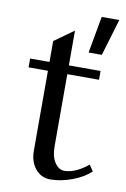

<svg xmlns="http://www.w3.org/2000/svg" viewBox="-86 -792 564 859"><g transform="rotate(10 196.0 -363.0)"><path d="M110 -99V-480L129 -462H22V-502H129L110 -484V-597L198 -660V-484L180 -502H342V-462H180L198 -480V-134Q198 -88 216 -61Q234 -34 259 -34H267Q292 -36 317.5 -48.5Q343 -61 367 -81L386 -53Q354 -23 303 -4Q252 15 204 15Q163 15 136.5 -17Q110 -49 110 -99ZM385 -741 335 -574H275L305 -741Z"/></g></svg>

Font: Wittgenstein
Style: Regular
Weight: 400
Designer: Jörg Drees
Foundry: Jörg Drees
Version: Version 1.003;Glyphs 3.1.2 (3151)